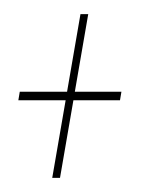

<svg xmlns="http://www.w3.org/2000/svg" viewBox="-20 -376 213 272"><path d="M54 -124 73 -234H6L8 -246H75L94 -356H105L86 -246H152L150 -234H84L65 -124Z"/></svg>

Font: Anybody UltraCondensed Thin
Style: Italic
Weight: 100
Width: 1
Italic angle: -10°
Designer: Tyler Finck
Foundry: Etcetera Type Company
Version: Version 1.010; ttfautohint (v1.8.3) -l 8 -r 50 -G 200 -x 14 